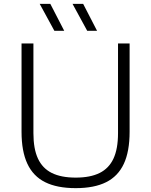

<svg xmlns="http://www.w3.org/2000/svg" viewBox="-20 -965 782 994"><path d="M91.5 -283V-740H153V-275.5Q153 -194.5 176.5 -144Q200 -93.5 248.2 -69.5Q296.5 -45.5 372 -45.5Q447.5 -45.5 495.8 -69.5Q544 -93.5 567.5 -144Q591 -194.5 591 -275.5V-740H651V-283Q651 -181 621 -116.8Q591 -52.5 529.5 -21.8Q468 9 372 9Q275.5 9 213.8 -21.8Q152 -52.5 121.8 -117Q91.5 -181.5 91.5 -283ZM261.5 -805.5 185.5 -945H240.5L312.5 -805.5ZM431.5 -805.5 355.5 -945H410.5L482.5 -805.5Z"/></svg>

Font: Encode Sans Semi Expanded Light
Style: Regular
Weight: 300
Width: 6
Designer: Multiple Designers
Foundry: Impallari Type
Version: Version 2.000